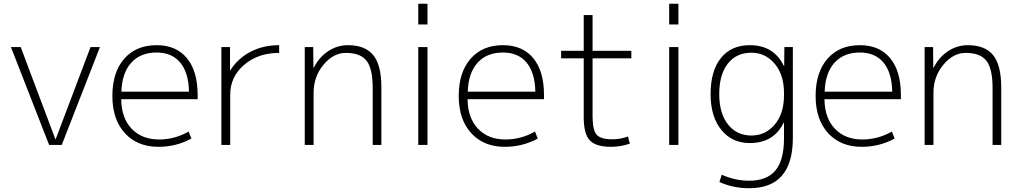

<svg xmlns="http://www.w3.org/2000/svg" viewBox="-20 -770 5412 1020"><path d="M90 -520 274 -31H276L461 -520H511L308 0H241L38 -520Z M624 -243Q625 -143 679.5 -86Q734 -29 825 -29Q908 -29 982 -71L997 -34Q916 10 822 10Q710 10 643.5 -62.5Q577 -135 577 -260Q577 -386 640 -458Q703 -530 812 -530Q916 -530 973 -461Q1030 -392 1030 -265V-243ZM625 -283H984Q982 -384 937.5 -437.5Q893 -491 812 -491Q726 -491 677 -436.5Q628 -382 625 -283Z M1202 -520V-397H1204Q1244 -460 1311 -495Q1378 -530 1463 -530V-489Q1351 -489 1277 -425.5Q1203 -362 1203 -267V0H1156V-520Z M1817 -489Q1751 -489 1698.5 -426Q1646 -363 1646 -277V0H1599V-520H1644L1645 -410H1647Q1674 -465 1722.5 -497.5Q1771 -530 1829 -530Q1920 -530 1963 -477Q2006 -424 2006 -307V0H1960V-303Q1960 -405 1927.5 -447Q1895 -489 1817 -489Z M2202 -640V-750H2251V-640ZM2202 0V-520H2251V0Z M2464 -243Q2465 -143 2519.5 -86Q2574 -29 2665 -29Q2748 -29 2822 -71L2837 -34Q2756 10 2662 10Q2550 10 2483.5 -62.5Q2417 -135 2417 -260Q2417 -386 2480 -458Q2543 -530 2652 -530Q2756 -530 2813 -461Q2870 -392 2870 -265V-243ZM2465 -283H2824Q2822 -384 2777.5 -437.5Q2733 -491 2652 -491Q2566 -491 2517 -436.5Q2468 -382 2465 -283Z M3128 -690V-500H3334V-460H3128V-153Q3128 -78 3150 -54Q3172 -30 3231 -30Q3278 -30 3316 -45L3326 -7Q3278 10 3226 10Q3145 10 3113 -24.5Q3081 -59 3081 -147V-460H2961V-500H3081V-690Z M3535 -640V-750H3584V-640ZM3535 0V-520H3584V0Z M3972 -50Q4046 -50 4095.5 -108Q4145 -166 4145 -265V-275Q4145 -373 4095.5 -431.5Q4046 -490 3972 -490Q3892 -490 3846.5 -432Q3801 -374 3801 -270Q3801 -168 3847.5 -109Q3894 -50 3972 -50ZM3755 -270Q3755 -394 3810 -462Q3865 -530 3963 -530Q4091 -530 4144 -420H4146L4147 -520H4192V-37Q4192 230 3960 230Q3875 230 3802 197L3814 158Q3885 190 3960 190Q4054 190 4099.5 135.5Q4145 81 4145 -35V-118H4143Q4091 -10 3963 -10Q3869 -10 3812 -80Q3755 -150 3755 -270Z M4360 -243Q4361 -143 4415.5 -86Q4470 -29 4561 -29Q4644 -29 4718 -71L4733 -34Q4652 10 4558 10Q4446 10 4379.5 -62.5Q4313 -135 4313 -260Q4313 -386 4376 -458Q4439 -530 4548 -530Q4652 -530 4709 -461Q4766 -392 4766 -265V-243ZM4361 -283H4720Q4718 -384 4673.5 -437.5Q4629 -491 4548 -491Q4462 -491 4413 -436.5Q4364 -382 4361 -283Z M5110 -489Q5044 -489 4991.5 -426Q4939 -363 4939 -277V0H4892V-520H4937L4938 -410H4940Q4967 -465 5015.5 -497.5Q5064 -530 5122 -530Q5213 -530 5256 -477Q5299 -424 5299 -307V0H5253V-303Q5253 -405 5220.5 -447Q5188 -489 5110 -489Z"/></svg>

Font: M PLUS 1p Light
Style: Regular
Weight: 300
Version: Version 1.061